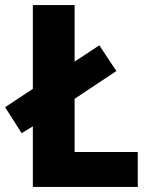

<svg xmlns="http://www.w3.org/2000/svg" viewBox="-34 -734 589 754"><path d="M95 0V-238L51 -211L-14 -313L95 -385V-714H259V-492L356 -556L423 -455L259 -346V-137H507V0Z"/></svg>

Font: Noto Sans Lao UI SemCond ExtBd
Style: Regular
Weight: 800
Width: 4
Designer: Monotype Design Team
Foundry: Monotype Imaging Inc.
Version: Version 2.000; ttfautohint (v1.8.4.7-5d5b)